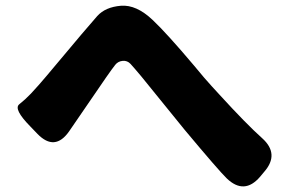

<svg xmlns="http://www.w3.org/2000/svg" viewBox="-20 -699 1040 683"><path d="M905 -70Q849 -5 787 -64Q759 -91 637 -237L482 -428Q456 -459 444.5 -471.5Q433 -484 416.5 -482.5Q400 -481 390 -468.5Q380 -456 357 -423L226 -232Q175 -159 113 -223L88 -249Q27 -311 48.5 -328Q70 -345 90 -366Q118 -396 144 -427L270 -577Q298 -610 326 -642Q355 -674 410 -678.5Q465 -683 523 -628Q572 -582 670 -466L706 -423Q733 -392 761 -362Q856 -258 913 -207Q975 -151 920 -88Z"/></svg>

Font: Resource Han Rounded TW Heavy
Style: Regular
Weight: 900
Designer: Cyano Hao (round all glyphs); Ryoko NISHIZUKA 西塚涼子 (kana, bopomofo & ideographs); Paul D. Hunt (Latin, Greek & Cyrillic)
Foundry: Cyano Hao
Version: 0.990